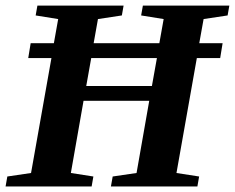

<svg xmlns="http://www.w3.org/2000/svg" viewBox="-27 -675 850 695"><path d="M-6.8 0 -0.5 -36.1 85.4 -48.8 159.2 -464.8H75.2L84 -518.6H168L183.6 -606L102.1 -619.1L108.4 -654.8H420.4L414.1 -619.1L327.6 -606L312 -518.6H549.8L565.4 -606L483.9 -619.1L490.2 -654.8H803.2L796.9 -619.1L710 -606L694.3 -518.6H778.8L770 -464.8H685.5L611.8 -48.8L693.8 -36.1L687.5 0H374.5L380.9 -36.1L467.3 -48.8L513.2 -310.1H275.4L229.5 -48.8L311 -36.1L304.7 0ZM522.9 -363.8 541 -464.8H303.2L285.2 -363.8Z"/></svg>

Font: Tinos
Style: Bold Italic
Weight: 700
Italic angle: -16.333°
Designer: Steve Matteson
Foundry: Monotype Imaging Inc.
Version: Version 1.23